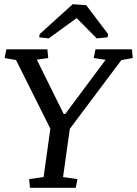

<svg xmlns="http://www.w3.org/2000/svg" viewBox="-20 -896 653 916"><path d="M10.3 -660.6H206.1L210 -619.1L155.8 -611.3L283.7 -352.5H291.5L483.9 -610.8L427.2 -619.1L435.5 -660.6H609.4L613.3 -619.1L559.1 -609.4L313 -281.2L280.8 -51.3L349.6 -41.5L341.3 0H123L119.1 -41.5L188 -51.3L220.2 -282.2L56.6 -609.4L2 -619.1ZM493.2 -717.8 441.4 -712.9 345.7 -809.6 212.4 -712.9 167 -717.8 169.4 -733.4 327.1 -876 391.6 -871.1 495.6 -733.4Z"/></svg>

Font: Noticia Text
Style: Italic
Weight: 400
Italic angle: -8°
Designer: JM Sole
Foundry: JM Sole
Version: Version 1.003